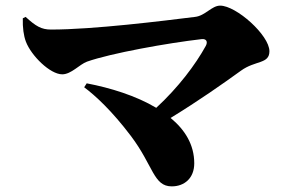

<svg xmlns="http://www.w3.org/2000/svg" viewBox="-20 -691 1040 682"><path d="M61 -626C60 -593 64 -564 72 -543C91 -493 158 -427 201 -427C233 -427 262 -462 289 -472C374 -502 575 -538 696 -552C713 -554 719 -543 711 -528C674 -461 614 -381 535 -308C463 -351 372 -379 288 -395L279 -381C318 -352 377 -298 445 -208C525 -102 525 -29 590 -29C635 -29 670 -58 670 -111C670 -177 637 -230 586 -272C687 -334 771 -393 836 -440C887 -477 937 -463 937 -509C937 -566 819 -671 762 -671C732 -671 709 -635 673 -631C560 -617 312 -586 161 -586C127 -586 107 -598 71 -631Z"/></svg>

Font: Noto Serif TC Black
Style: Regular
Weight: 900
Version: Version 1.001;PS 1.001;hotconv 16.6.54;makeotf.lib2.5.65590